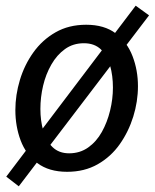

<svg xmlns="http://www.w3.org/2000/svg" viewBox="-20 -591 544 675"><path d="M216 13Q152 13 111.5 -17.5Q71 -48 52.5 -97.5Q34 -147 34 -204Q34 -257 50 -310Q66 -363 97.5 -407Q129 -451 175.5 -477.5Q222 -504 283 -504Q347 -504 387 -473.5Q427 -443 446 -393.5Q465 -344 465 -288Q465 -234 448.5 -181Q432 -128 401 -84Q370 -40 323.5 -13.5Q277 13 216 13ZM223 -52Q261 -52 290 -72.5Q319 -93 338 -127Q357 -161 367 -202Q377 -243 377 -283Q377 -325 367 -360.5Q357 -396 334.5 -417.5Q312 -439 275 -439Q237 -439 208.5 -418.5Q180 -398 160.5 -364Q141 -330 131.5 -289.5Q122 -249 122 -208Q122 -167 132 -131.5Q142 -96 164.5 -74Q187 -52 223 -52ZM46 64 2 30 457 -571 504 -537Z"/></svg>

Font: Rosario Medium
Style: Italic
Weight: 500
Italic angle: -8.05°
Version: Version 1.201